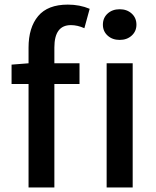

<svg xmlns="http://www.w3.org/2000/svg" viewBox="-20 -830 692 850"><path d="M106.4 -549.8V-619.1Q106.4 -708 148.9 -758.8Q191.4 -809.6 280.3 -809.6Q333 -809.6 377 -791L353.5 -705.1Q323.2 -718.8 293.9 -718.8Q220.7 -718.8 220.7 -620.1V-549.8H332V-458H220.7V0H106.4V-458H31.2V-543.9ZM435.5 -720.7Q435.5 -751 456.5 -770Q477.5 -789.1 509.8 -789.1Q542 -789.1 563 -770Q584 -751 584 -720.7Q584 -691.4 563 -672.4Q542 -653.3 509.8 -653.3Q477.5 -653.3 456.5 -672.4Q435.5 -691.4 435.5 -720.7ZM452.1 0V-549.8H567.4V0Z"/></svg>

Font: Gen Shin Gothic Medium
Style: Regular
Weight: 500
Designer: [Source Han Sans]
Ryoko NISHIZUKA  (kana & ideographs); Paul D. Hunt (Latin, Greek & Cyrillic); Wenlong ZHANG  (bopomofo
Version: Version 1.002.20150607